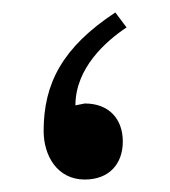

<svg xmlns="http://www.w3.org/2000/svg" viewBox="-20 -273 273 308"><path d="M116 15C155 15 177 -10 177 -46C177 -82 155 -107 116 -107L101 -104C101 -164 150 -207 183 -229L165 -253C80 -197 50 -139 50 -63C50 -23 72 15 116 15Z"/></svg>

Font: Mesarto
Style: Regular
Weight: 700
Designer: Mohamed Gaber
Foundry: Kief Type Foundry
Version: Version 2.020